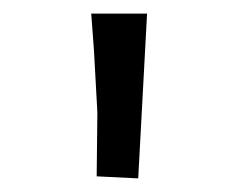

<svg xmlns="http://www.w3.org/2000/svg" viewBox="-20 -725 349 282"><path d="M122 -466 123 -560 118 -651 114 -705H196L183 -463Z"/></svg>

Font: Andada Pro Medium
Style: Regular
Weight: 500
Designer: Carolina Giovagnoli
Foundry: Huerta Tipografica
Version: Version 3.005; ttfautohint (v1.8.4)